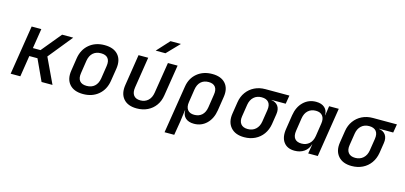

<svg xmlns="http://www.w3.org/2000/svg" viewBox="-78 -1338 4364 2070"><g transform="rotate(15 2104.5 -302.5)"><path d="M45 0 132 -550H240L205 -329H290L472 -550H596L379 -282L512 0H390L281 -236H190L153 0Z M854 10Q752 10 702 -47.5Q652 -105 668 -203L690 -347Q706 -445 774.5 -502.5Q843 -560 945 -560Q1047 -560 1097 -503Q1147 -446 1132 -348L1109 -203Q1093 -105 1024.5 -47.5Q956 10 854 10ZM869 -85Q923 -85 957 -115Q991 -145 1001 -203L1023 -347Q1032 -405 1008 -435Q984 -465 930 -465Q876 -465 842 -435Q808 -405 798 -347L776 -203Q767 -145 791 -115Q815 -85 869 -85Z M1453 10Q1353 10 1304 -47.5Q1255 -105 1271 -204L1325 -550H1433L1379 -205Q1370 -147 1393.5 -115.5Q1417 -84 1469 -84Q1520 -84 1554.5 -115.5Q1589 -147 1598 -205L1653 -550H1761L1706 -204Q1696 -138 1661.5 -90Q1627 -42 1573.5 -16Q1520 10 1453 10ZM1491 -645 1619 -785H1735L1600 -645Z M1811 180 1896 -353Q1911 -448 1979 -504Q2047 -560 2147 -560Q2246 -560 2295 -504.5Q2344 -449 2329 -353L2305 -198Q2290 -102 2232.5 -46Q2175 10 2092 10Q2031 10 1997.5 -20.5Q1964 -51 1965 -105H1962L1945 23L1919 180ZM2070 -84Q2123 -84 2156 -114.5Q2189 -145 2198 -203L2220 -347Q2230 -405 2206.5 -435.5Q2183 -466 2131 -466Q2078 -466 2045 -435.5Q2012 -405 2003 -347L1981 -203Q1972 -147 1995.5 -115.5Q2019 -84 2070 -84Z M2652 10Q2552 10 2501.5 -48.5Q2451 -107 2466 -203L2487 -337Q2497 -401 2532 -449Q2567 -497 2620.5 -523.5Q2674 -550 2741 -550H3009L2993 -455H2836L2835 -453Q2886 -446 2910 -410.5Q2934 -375 2925 -319L2907 -203Q2896 -139 2861.5 -91Q2827 -43 2773 -16.5Q2719 10 2652 10ZM2667 -85Q2720 -85 2755 -116.5Q2790 -148 2799 -203L2820 -337Q2829 -395 2804 -425Q2779 -455 2726 -455Q2673 -455 2638.5 -423.5Q2604 -392 2595 -337L2574 -203Q2565 -148 2589.5 -116.5Q2614 -85 2667 -85Z M3215 10Q3132 10 3092 -45.5Q3052 -101 3068 -197L3092 -352Q3107 -448 3165 -504Q3223 -560 3306 -560Q3367 -560 3401.5 -529Q3436 -498 3435 -445H3437L3452 -550H3560L3473 0H3366L3383 -105H3381Q3365 -51 3321 -20.5Q3277 10 3215 10ZM3268 -84Q3319 -84 3353.5 -115Q3388 -146 3397 -203L3419 -347Q3428 -403 3403.5 -434.5Q3379 -466 3328 -466Q3276 -466 3242 -435Q3208 -404 3199 -347L3177 -203Q3168 -145 3191.5 -114.5Q3215 -84 3268 -84Z M3852 10Q3752 10 3701.5 -48.5Q3651 -107 3666 -203L3687 -337Q3697 -401 3732 -449Q3767 -497 3820.5 -523.5Q3874 -550 3941 -550H4209L4193 -455H4036L4035 -453Q4086 -446 4110 -410.5Q4134 -375 4125 -319L4107 -203Q4096 -139 4061.5 -91Q4027 -43 3973 -16.5Q3919 10 3852 10ZM3867 -85Q3920 -85 3955 -116.5Q3990 -148 3999 -203L4020 -337Q4029 -395 4004 -425Q3979 -455 3926 -455Q3873 -455 3838.5 -423.5Q3804 -392 3795 -337L3774 -203Q3765 -148 3789.5 -116.5Q3814 -85 3867 -85Z"/></g></svg>

Font: NKDuy Mono SemiBold
Style: Italic
Weight: 600
Italic angle: -9°
Monospace: yes
Designer: NKDuy
Foundry: NKDuy
Version: Version 2.251; ttfautohint (v1.8.4.7-5d5b)